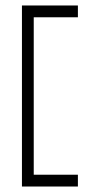

<svg xmlns="http://www.w3.org/2000/svg" viewBox="-20 -610 346 700"><path d="M60 70H264V27H103V-547H264V-590H60Z"/></svg>

Font: Charger Sport
Style: HLExt
Weight: 100
Designer: Jasper
Foundry: Cannot Into Space Fonts
Version: Version 1.1